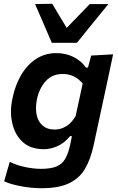

<svg xmlns="http://www.w3.org/2000/svg" viewBox="-20 -792 627 1016"><path d="M199.5 204Q146.5 204 91 193.5Q35.5 183 2 167.5L31.5 64.5Q68.5 83 114 92.2Q159.5 101.5 196 101.5Q248 101.5 278.5 89Q309 76.5 325.5 47.8Q342 19 352 -29L360.5 -71.5H350.5Q321.5 -35.5 285 -19Q248.5 -2.5 211.5 -2.5Q142 -2.5 100.2 -40.5Q58.5 -78.5 45 -140.5Q38 -169.5 38 -201Q38 -236 46.5 -273.5Q61 -343.5 93 -397Q125 -450.5 172 -480.8Q219 -511 278 -511Q328.5 -511 370 -490Q411.5 -469 434.5 -434.5H445.5L462.5 -498L578.5 -504.5L553.5 -386Q514 -205 475.5 -23.5Q460 48.5 431 99.2Q402 150 347 177Q292 204 199.5 204ZM270.5 -106.5Q301.5 -106.5 330.5 -124Q359.5 -141.5 380.5 -178.5L417.5 -350Q375 -400.5 313 -400.5Q255.5 -400.5 221.8 -362.5Q188 -324.5 175.5 -267.5Q170.5 -243 170.5 -220.5Q170.5 -159 204.5 -128.5Q228.5 -106.5 270.5 -106.5ZM254 -565.5Q232 -616.5 210 -668Q188 -719.5 165.5 -770.5L256.5 -772Q275 -740.5 294.2 -708.5Q313.5 -676.5 333 -644.5Q364 -676.5 394.5 -708Q425 -739 455 -770.5H553.5Q511 -718.5 469.8 -667.8Q428.5 -617 387 -565.5Z"/></svg>

Font: Heraclito SemiBold
Style: Italic
Weight: 600
Italic angle: -12°
Designer: Kostas Bartsokas (font) & Cristiano Sobral (main changes)
Foundry: Kostas Bartsokas (font) & Cristiano Sobral (main changes)
Version: Version 1.00;July 8, 2020;FontCreator 13.0.0.2655 64-bit